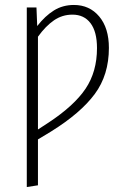

<svg xmlns="http://www.w3.org/2000/svg" viewBox="-20 -552 512 774"><path d="M419 -359Q419 -250 362 -173Q305 -96 186 -22L133 10V195L88 202V-522H127L130 -447Q162 -488 197.5 -510Q233 -532 278 -532Q341 -532 380 -485.5Q419 -439 419 -359ZM371 -358Q371 -424 345 -458.5Q319 -493 272 -493Q231 -493 197.5 -470Q164 -447 133 -404V-30L176 -58Q279 -126 325 -194.5Q371 -263 371 -358Z"/></svg>

Font: Fira Sans Extra Condensed ExtraLight
Style: Regular
Weight: 275
Width: 1
Designer: Carrois Corporate & Edenspiekermann AG
Foundry: Carrois Corporate GbR & Edenspiekermann AG
Version: Version 4.203